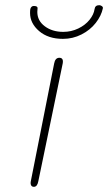

<svg xmlns="http://www.w3.org/2000/svg" viewBox="-20 -727 417 741"><path d="M99 -28 189 -482Q193 -504 209 -504Q226 -504 222 -482L128 -28Q124 -6 111 -6Q103 -6 100 -12Q97 -18 99 -28ZM96 -677Q96 -687 97 -692Q98 -697 101.5 -700.5Q105 -704 110 -704Q125 -704 125 -696L124 -681Q124 -647 153 -625.5Q182 -604 224 -604Q255 -604 282 -617Q309 -630 325.5 -650.5Q342 -671 345 -692Q347 -707 363 -707Q368 -707 373 -703.5Q378 -700 377 -695Q371 -666 349.5 -638.5Q328 -611 294.5 -594Q261 -577 223 -577Q166 -577 131 -607Q96 -637 96 -677Z"/></svg>

Font: Mali ExtraLight
Style: Italic
Weight: 275
Italic angle: -10°
Version: Version 1.000; ttfautohint (v1.6)